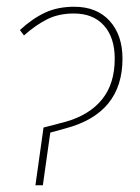

<svg xmlns="http://www.w3.org/2000/svg" viewBox="-20 -549 416 569"><path d="M109 -171 174 -188Q245 -208 282.5 -254.5Q320 -301 320 -375Q320 -438 288 -473.5Q256 -509 199 -509Q154 -509 120 -492Q86 -475 51 -444L39 -460Q76 -494 113.5 -511.5Q151 -529 200 -529Q267 -529 305 -487Q343 -445 343 -375Q343 -214 176 -169L129 -156L107 0H85Z"/></svg>

Font: Fira Sans Condensed Thin
Style: Italic
Weight: 250
Width: 3
Italic angle: -8°
Designer: Carrois Corporate & Edenspiekermann AG
Foundry: Carrois Corporate GbR & Edenspiekermann AG
Version: Version 4.203